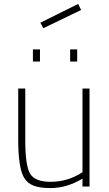

<svg xmlns="http://www.w3.org/2000/svg" viewBox="-20 -952 557 980"><path d="M238 8Q185 8 152.5 -4Q120 -16 103 -45Q73 -94 73 -240V-500H109V-234Q109 -106 134 -65Q159 -24 238 -24Q327 -24 401 -73V-500H437V0H401V-40Q320 8 238 8ZM184 -638H148V-700H184ZM374 -638H338V-700H374ZM201 -808 186 -836 379 -932 394 -901Z"/></svg>

Font: Storia Sans Thin
Style: Regular
Weight: 100
Designer: Accademia di Belle Arti di Urbino and others
Foundry: Accademia di Belle Arti di Urbino and others.
Version: Version 60.001;May 25, 2020;FontCreator 12.0.0.2522 64-bit